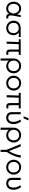

<svg xmlns="http://www.w3.org/2000/svg" viewBox="2794 -3588 1004 6632"><g transform="rotate(90 3296.0 -272.0)"><path d="M276.5 15Q205 15 151.5 -19.5Q98 -54 68 -112.5Q38 -171 38 -242.5Q38 -296 55 -343Q72 -390 103.2 -425.2Q134.5 -460.5 177.8 -480.2Q221 -500 273.5 -500Q328 -500 368 -480.5Q408 -461 434.5 -428Q461 -395 475.5 -355L500.5 -485H570.5L527 -260Q514 -193.5 513.5 -150.8Q513 -108 524 -85.8Q535 -63.5 557.8 -58Q580.5 -52.5 613.5 -61L623.5 2.5Q578.5 19 541.5 13Q504.5 7 481.8 -18.8Q459 -44.5 455.5 -86.5Q429 -37.5 385.5 -11.2Q342 15 276.5 15ZM280.5 -53.5Q334 -53.5 367.2 -78.5Q400.5 -103.5 419.8 -145.5Q439 -187.5 450.5 -238.5Q446.5 -254 440.2 -278Q434 -302 422.8 -328.8Q411.5 -355.5 392.8 -378.8Q374 -402 345.8 -416.8Q317.5 -431.5 277 -431.5Q227.5 -431.5 191.2 -408.5Q155 -385.5 134.8 -343Q114.5 -300.5 114.5 -242.5Q114.5 -155.5 159.5 -104.5Q204.5 -53.5 280.5 -53.5Z M949.5 15Q875.5 15 817.8 -19.5Q760 -54 727 -112.2Q694 -170.5 694 -241.5Q694 -295 712.5 -340Q731 -385 765.2 -417.2Q799.5 -449.5 847 -467.2Q894.5 -485 952 -485H1259.5V-419.5H1101Q1151.5 -387.5 1174 -337.2Q1196.5 -287 1196.5 -232Q1196.5 -180 1178.5 -135.2Q1160.5 -90.5 1127.8 -56.8Q1095 -23 1049.8 -4Q1004.5 15 949.5 15ZM951 -53.5Q1002.5 -53.5 1041 -75Q1079.5 -96.5 1100.8 -137Q1122 -177.5 1122 -235Q1122 -321.5 1074 -369.2Q1026 -417 947 -417Q897 -417 857.2 -397.2Q817.5 -377.5 794 -338.5Q770.5 -299.5 770.5 -242Q770.5 -156 820.8 -104.8Q871 -53.5 951 -53.5Z M1801.5 14Q1777.5 14 1757.2 7Q1737 0 1722.2 -14Q1707.5 -28 1699.2 -50Q1691 -72 1691 -102.5V-417.5H1505.5L1491 0H1417.5L1432 -417.5H1337V-485H1874.5V-417.5H1764V-137.5Q1764 -91 1774.5 -72.5Q1785 -54 1813.5 -54Q1827.5 -54 1841.2 -57.2Q1855 -60.5 1867.5 -66L1883 -2.5Q1864 5 1843 9.5Q1822 14 1801.5 14Z M1999 210V-241Q1999 -312 2031.8 -371Q2064.5 -430 2122.2 -465Q2180 -500 2254.5 -500Q2332.5 -500 2390.5 -465.2Q2448.5 -430.5 2480.5 -372Q2512.5 -313.5 2512.5 -242.5Q2512.5 -189.5 2494.5 -142.8Q2476.5 -96 2443.2 -60.5Q2410 -25 2364.2 -5Q2318.5 15 2264 15Q2204 15 2152.8 -10.2Q2101.5 -35.5 2073 -77.5V210ZM2254.5 -53.5Q2307.5 -53.5 2348.5 -76.8Q2389.5 -100 2412.8 -142.2Q2436 -184.5 2436 -242.5Q2436 -300.5 2412.5 -343Q2389 -385.5 2348.2 -408.5Q2307.5 -431.5 2254.5 -431.5Q2201.5 -431.5 2160.5 -408.5Q2119.5 -385.5 2096.2 -343Q2073 -300.5 2073 -242.5Q2073 -184.5 2096.2 -142.2Q2119.5 -100 2160.5 -76.8Q2201.5 -53.5 2254.5 -53.5Z M2851.5 15Q2777.5 15 2719 -20Q2660.5 -55 2627 -113.8Q2593.5 -172.5 2593.5 -242.5Q2593.5 -295 2612.8 -341.5Q2632 -388 2667 -423.8Q2702 -459.5 2749 -479.8Q2796 -500 2851.5 -500Q2926 -500 2984.2 -465Q3042.5 -430 3076 -371.2Q3109.5 -312.5 3109.5 -242.5Q3109.5 -190.5 3090.2 -143.8Q3071 -97 3036.5 -61.2Q3002 -25.5 2954.8 -5.2Q2907.5 15 2851.5 15ZM2851.5 -53.5Q2904.5 -53.5 2945.5 -76.8Q2986.5 -100 3009.8 -142.2Q3033 -184.5 3033 -242.5Q3033 -300.5 3009.8 -343Q2986.5 -385.5 2945.5 -408.5Q2904.5 -431.5 2851.5 -431.5Q2798.5 -431.5 2757.5 -408.5Q2716.5 -385.5 2693.2 -343Q2670 -300.5 2670 -242.5Q2670 -184.5 2693.5 -142.2Q2717 -100 2757.8 -76.8Q2798.5 -53.5 2851.5 -53.5Z M3650.5 14Q3626.5 14 3606.2 7Q3586 0 3571.2 -14Q3556.5 -28 3548.2 -50Q3540 -72 3540 -102.5V-417.5H3354.5L3340 0H3266.5L3281 -417.5H3186V-485H3723.5V-417.5H3613V-137.5Q3613 -91 3623.5 -72.5Q3634 -54 3662.5 -54Q3676.5 -54 3690.2 -57.2Q3704 -60.5 3716.5 -66L3732 -2.5Q3713 5 3692 9.5Q3671 14 3650.5 14Z M4045 15Q3980.5 15 3937.8 -9.8Q3895 -34.5 3874 -75.8Q3853 -117 3853 -166.5V-485H3927V-182Q3927 -117.5 3958.8 -86Q3990.5 -54.5 4044.5 -54.5Q4081.5 -55 4109 -68.2Q4136.5 -81.5 4154.2 -105.2Q4172 -129 4180.8 -161.8Q4189.5 -194.5 4189.5 -234Q4189.5 -277.5 4180.5 -319Q4171.5 -360.5 4153.2 -398.2Q4135 -436 4108 -468L4172.5 -500.5Q4219 -443.5 4243 -373Q4267 -302.5 4267 -232.5Q4267 -162 4241.8 -106.2Q4216.5 -50.5 4167 -17.8Q4117.5 15 4045 15ZM3997 -585 4062.5 -754.5H4140L4067 -585Z M4389.5 210V-241Q4389.5 -312 4422.2 -371Q4455 -430 4512.8 -465Q4570.5 -500 4645 -500Q4723 -500 4781 -465.2Q4839 -430.5 4871 -372Q4903 -313.5 4903 -242.5Q4903 -189.5 4885 -142.8Q4867 -96 4833.8 -60.5Q4800.5 -25 4754.8 -5Q4709 15 4654.5 15Q4594.5 15 4543.2 -10.2Q4492 -35.5 4463.5 -77.5V210ZM4645 -53.5Q4698 -53.5 4739 -76.8Q4780 -100 4803.2 -142.2Q4826.5 -184.5 4826.5 -242.5Q4826.5 -300.5 4803 -343Q4779.5 -385.5 4738.8 -408.5Q4698 -431.5 4645 -431.5Q4592 -431.5 4551 -408.5Q4510 -385.5 4486.8 -343Q4463.5 -300.5 4463.5 -242.5Q4463.5 -184.5 4486.8 -142.2Q4510 -100 4551 -76.8Q4592 -53.5 4645 -53.5Z M5155 210V6L4955 -485H5038.5L5207 -57.5L5187 -63Q5221 -112.5 5252.8 -177.8Q5284.5 -243 5310 -322.8Q5335.5 -402.5 5349 -495L5427 -480Q5400.5 -335 5348.2 -215.2Q5296 -95.5 5229 -4V210Z M5754.5 15Q5680.5 15 5622 -20Q5563.5 -55 5530 -113.8Q5496.5 -172.5 5496.5 -242.5Q5496.5 -295 5515.8 -341.5Q5535 -388 5570 -423.8Q5605 -459.5 5652 -479.8Q5699 -500 5754.5 -500Q5829 -500 5887.2 -465Q5945.5 -430 5979 -371.2Q6012.5 -312.5 6012.5 -242.5Q6012.5 -190.5 5993.2 -143.8Q5974 -97 5939.5 -61.2Q5905 -25.5 5857.8 -5.2Q5810.5 15 5754.5 15ZM5754.5 -53.5Q5807.5 -53.5 5848.5 -76.8Q5889.5 -100 5912.8 -142.2Q5936 -184.5 5936 -242.5Q5936 -300.5 5912.8 -343Q5889.5 -385.5 5848.5 -408.5Q5807.5 -431.5 5754.5 -431.5Q5701.5 -431.5 5660.5 -408.5Q5619.5 -385.5 5596.2 -343Q5573 -300.5 5573 -242.5Q5573 -184.5 5596.5 -142.2Q5620 -100 5660.8 -76.8Q5701.5 -53.5 5754.5 -53.5Z M6314.5 15Q6250 15 6207.2 -9.8Q6164.5 -34.5 6143.5 -75.8Q6122.5 -117 6122.5 -166.5V-485H6196.5V-182Q6196.5 -117.5 6228.2 -86Q6260 -54.5 6314 -54.5Q6351 -55 6378.5 -68.2Q6406 -81.5 6423.8 -105.2Q6441.5 -129 6450.2 -161.8Q6459 -194.5 6459 -234Q6459 -277.5 6450 -319Q6441 -360.5 6422.8 -398.2Q6404.5 -436 6377.5 -468L6442 -500.5Q6488.5 -443.5 6512.5 -373Q6536.5 -302.5 6536.5 -232.5Q6536.5 -162 6511.2 -106.2Q6486 -50.5 6436.5 -17.8Q6387 15 6314.5 15Z"/></g></svg>

Font: Geologica Cursive ExtraLight
Style: Regular
Weight: 250
Designer: Sindre Bremnes, Frode Helland
Foundry: Monokrom Skriftforlag AS
Version: Version 1.010;gftools[0.9.28]